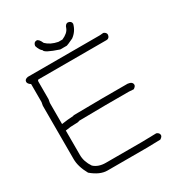

<svg xmlns="http://www.w3.org/2000/svg" viewBox="-190 -940 967 1048"><g transform="rotate(-30 293.0 -415.5)"><path d="M535.2 -673.8Q552.7 -667.5 552.7 -652.3Q549.3 -630.9 531.2 -630.9H101.6Q95.7 -628.9 95.7 -619.1V-509.8Q91.8 -490.7 91.8 -488.3V-355.5Q130.4 -361.3 168 -363.3Q168 -365.2 169.9 -365.2Q286.1 -367.2 353.5 -367.2H511.7Q541 -363.8 541 -343.8Q541 -334 525.4 -324.2Q505.9 -326.2 496.1 -326.2H349.6Q286.1 -326.2 181.6 -324.2Q174.3 -320.3 166 -320.3H160.2Q123.5 -320.3 91.8 -314.5V-160.2Q91.8 -118.2 119.1 -78.1Q146.5 -52.7 193.4 -52.7H421.9Q457.5 -52.7 511.7 -54.7Q529.3 -48.3 529.3 -33.2Q529.3 -23.4 513.7 -13.7Q454.1 -11.7 425.8 -11.7H179.7Q132.8 -11.7 82 -54.7Q50.8 -110.4 50.8 -158.2V-494.1Q54.7 -513.2 54.7 -515.6V-628.9Q37.1 -640.1 37.1 -652.3Q37.1 -668 58.6 -671.9H513.7Q522 -671.9 535.2 -673.8ZM199.2 -820.3Q212.9 -820.3 226.6 -789.1Q253.4 -762.7 298.8 -753.9H324.2Q363.3 -771 373 -796.9Q379.9 -820.3 396.5 -820.3Q418 -816.9 418 -798.8Q407.2 -757.3 373 -732.4Q332 -712.9 328.1 -712.9H287.1Q201.2 -741.2 201.2 -757.8Q186.5 -768.1 177.7 -796.9V-798.8Q181.2 -820.3 199.2 -820.3Z"/></g></svg>

Font: CEF Fonts CJK
Style: Regular
Weight: 400
Designer: PartyBoss (派对大魔王)
Version: Release 2.25